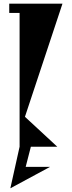

<svg xmlns="http://www.w3.org/2000/svg" viewBox="-20 -794 388 1039"><path d="M290 0H147L119 109H251L36 225L86 0V-724H30V-774H318L115 -162Z"/></svg>

Font: Chokokutai
Style: Regular
Weight: 400
Designer: 108号,108go
Foundry: Font Zone 108
Version: Version 1.000; ttfautohint (v1.8.3)